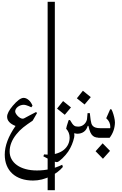

<svg xmlns="http://www.w3.org/2000/svg" viewBox="-20 -1529 1361 2149"><path d="M683.6 339.8Q657.2 370.6 623.5 396.2Q589.8 421.9 546.9 442.9Q448.7 492.2 349.6 491.7Q276.4 491.7 217.8 471.7Q159.2 451.7 118.2 414.3Q77.1 377 55.2 323.2Q33.2 269.5 33.2 202.1Q33.2 54.2 153.8 -119.1Q59.6 -156.2 59.6 -222.7Q59.6 -270 123 -345.2Q158.2 -386.7 189.2 -410.2Q220.2 -433.6 245.1 -433.6Q260.3 -433.6 275.1 -426.5Q290 -419.4 303.2 -407.5Q316.4 -395.5 326.9 -379.6Q337.4 -363.8 343.8 -345.7Q339.8 -341.8 330.6 -328.1Q329.1 -328.6 320.1 -333Q311 -337.4 298.6 -342.5Q286.1 -347.7 271.7 -351.8Q257.3 -356 245.1 -356Q227.5 -356 210.7 -350.1Q193.8 -344.2 180.2 -334Q166.5 -323.7 158.2 -310.1Q149.9 -296.4 149.9 -281.2Q149.9 -271 158 -257.1Q166 -243.2 178.2 -230.7Q190.4 -218.3 205.3 -209.5Q220.2 -200.7 233.4 -200.7Q243.7 -200.7 252 -205.6Q279.8 -221.2 312 -237.8Q344.2 -254.4 382.3 -274.4Q387.2 -272.9 395.5 -265.1Q374 -226.1 345.7 -178.7Q313 -156.7 287.1 -138.4Q261.2 -120.1 239.5 -102.5Q217.8 -85 199 -66.2Q180.2 -47.4 162.1 -24.4Q87.9 68.8 87.9 166.5Q87.9 212.9 109.1 252Q130.4 291 169.9 319.3Q209.5 347.7 266.1 363.3Q322.8 378.9 393.6 378.9Q545.9 378.9 676.3 314.9Z M593.8 600.1H513.2V-1508.8H593.8Z M996.1 -441.9 926.8 -359.4 840.3 -428.7 907.7 -513.2ZM774.4 -326.7 705.1 -244.1 618.7 -313.5 686 -397.9ZM1113.3 13.2Q1083 13.2 1060.5 9.8Q1038.1 6.3 1021 -7.1Q1003.9 -20.5 991.7 -47.1Q979.5 -73.7 969.7 -120.1H961.9Q949.2 -76.2 918.7 -54.2Q888.2 -32.2 845.2 -32.2Q828.6 -32.2 815.4 -38.1L810.5 -34.2Q812.5 -24.4 812.5 -12.7Q812.5 -3.4 810.1 8.8Q800.8 50.8 784.4 90.1Q768.1 129.4 743.2 167.5Q731.4 185.1 713.6 205.8Q695.8 226.6 677.2 244.4Q658.7 262.2 642.3 273.9Q626 285.6 617.2 285.6Q584.5 285.6 465.3 220.7L473.1 199.2Q495.1 202.1 518.1 202.1Q576.2 202.1 621.1 187Q666 171.9 696.8 146Q727.5 120.1 743.4 85.4Q759.3 50.8 759.3 11.7Q759.3 -46.4 720.7 -87.9V-89.4Q720.7 -101.6 748 -183.6L762.7 -186.5Q777.3 -161.6 787.6 -147Q797.9 -132.3 807.9 -124.5Q817.9 -116.7 828.9 -114.3Q839.8 -111.8 855.5 -111.8Q873.5 -111.8 889.6 -117.9Q905.8 -124 918.7 -135Q931.6 -146 940.7 -160.6Q949.7 -175.3 953.6 -192.9L960 -262.7H985.4Q985.8 -259.8 988 -240.7Q990.2 -221.7 994.6 -186.5Q997.6 -164.1 1002.9 -147Q1008.3 -129.9 1020 -118.2Q1031.7 -106.4 1052 -100.3Q1072.3 -94.2 1105 -94.2H1113.3Z M1266.6 -157.7Q1264.2 -61.5 1207 13.2H1080.1V-94.2H1212.9Q1214.8 -98.6 1214.8 -107.4Q1214.8 -166 1168.9 -205.6Q1189.9 -250 1212.9 -305.2L1223.1 -306.6Q1226.1 -306.6 1230.2 -299.1Q1234.4 -291.5 1239.3 -279.1Q1244.1 -266.6 1249 -250.7Q1253.9 -234.9 1257.8 -218.5Q1261.7 -202.1 1264.2 -186Q1266.6 -169.9 1266.6 -157.7ZM1211.4 159.7 1132.3 248 1049.8 163.6 1128.9 75.2Z"/></svg>

Font: SakalBharati
Style: Regular
Weight: 400
Designer: CDAC GIST
Foundry: CDAC
Version: 13.02